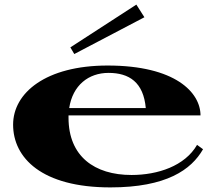

<svg xmlns="http://www.w3.org/2000/svg" viewBox="-20 -800 935 835"><path d="M460 15C704 15 812 -62 863 -151L837 -170C784 -78 666 -39 552 -39C391 -39 278 -120 278 -288V-298H852C852 -398 742 -515 448 -515C179 -515 37 -396 37 -258C37 -113 162 15 460 15ZM608 -725 573 -780 286 -594 303 -565ZM281 -330C296 -429 365 -483 452 -483C542 -483 604 -442 614 -330Z"/></svg>

Font: Sprat Extended
Style: Bold
Weight: 700
Width: 9
Designer: Ethan Nakache
Foundry: Collletttivo
Version: Version 2.000;Glyphs 3.2 (3217)